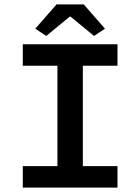

<svg xmlns="http://www.w3.org/2000/svg" viewBox="-20 -856 640 876"><path d="M84 0V-98H242V-556H84V-654H516V-556H358V-98H516V0ZM191 -692 141 -725 238 -836H362L459 -725L409 -692L302 -780H298Z"/></svg>

Font: Source Code Pro ExtraLight SemiBold
Style: Regular
Weight: 600
Monospace: yes
Version: Version 1.018;hotconv 1.0.116;makeotfexe 2.5.65601